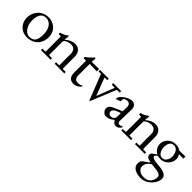

<svg xmlns="http://www.w3.org/2000/svg" viewBox="150 -1479 2771 2771"><g transform="rotate(45 1536.0 -93.5)"><path d="M30 -187Q30 -251 58.5 -302.5Q87 -354 137 -384Q187 -414 249 -414Q307 -414 354 -388Q401 -362 428 -316Q455 -270 455 -213Q455 -146 427 -94.5Q399 -43 348 -14.5Q297 14 229 14Q173 14 127.5 -12Q82 -38 56 -84Q30 -130 30 -187ZM373 -189Q373 -244 355 -288.5Q337 -333 304.5 -358Q272 -383 232 -383Q112 -383 112 -210Q112 -158 131 -113.5Q150 -69 181.5 -42.5Q213 -16 250 -16Q316 -16 344.5 -56Q373 -96 373 -189Z M505 0V-30H562L569 -38V-333L563 -342L522 -345V-372Q559 -383 579.5 -392.5Q600 -402 638 -430L648 -425L640 -349H644Q672 -375 711 -394.5Q750 -414 799 -414Q849 -414 883.5 -377.5Q918 -341 918 -268V-38L925 -30H982V0H784V-30H841L848 -38V-272Q848 -311 825 -338.5Q802 -366 754 -366Q731 -366 704 -358Q677 -350 658 -335.5Q639 -321 639 -301V-38L646 -30H703V0Z M1074 -105V-348L1070 -352H1022V-377Q1080 -417 1133 -477L1150 -467L1142 -398L1292 -400V-352L1144 -356V-127Q1144 -86 1161 -63.5Q1178 -41 1210 -41Q1238 -41 1254.5 -45Q1271 -49 1284 -59L1288 -62L1298 -48Q1286 -29 1253 -7.5Q1220 14 1178 14Q1128 14 1101 -16.5Q1074 -47 1074 -105Z M1526 21H1514L1364 -362L1357 -370H1310V-400H1490V-370H1443L1436 -362L1536 -100H1539L1641 -362L1634 -370H1580V-400H1743V-370H1689L1682 -362Z M1763 -72Q1763 -100 1783.5 -121Q1804 -142 1852 -162L1964 -209L1966 -301Q1967 -329 1950.5 -347Q1934 -365 1907 -365Q1889 -365 1871 -358Q1853 -351 1842 -335V-292L1774 -265L1767 -273Q1767 -305 1800 -338Q1833 -371 1878 -392.5Q1923 -414 1955 -414Q1991 -414 2015 -388.5Q2039 -363 2038 -325L2032 -85Q2031 -64 2041.5 -51Q2052 -38 2071 -38Q2083 -38 2091.5 -41.5Q2100 -45 2112 -55L2125 -42Q2093 13 2043 13Q2000 13 1971 -39H1968Q1934 -10 1907.5 2Q1881 14 1843 14Q1812 14 1787.5 -12Q1763 -38 1763 -72ZM1962 -89 1965 -166 1959 -171 1932 -162Q1886 -147 1863.5 -126.5Q1841 -106 1841 -84Q1841 -63 1855.5 -48.5Q1870 -34 1893 -34Q1918 -34 1939.5 -49.5Q1961 -65 1962 -89Z M2145 0V-30H2202L2209 -38V-333L2203 -342L2162 -345V-372Q2199 -383 2219.5 -392.5Q2240 -402 2278 -430L2288 -425L2280 -349H2284Q2312 -375 2351 -394.5Q2390 -414 2439 -414Q2489 -414 2523.5 -377.5Q2558 -341 2558 -268V-38L2565 -30H2622V0H2424V-30H2481L2488 -38V-272Q2488 -311 2465 -338.5Q2442 -366 2394 -366Q2371 -366 2344 -358Q2317 -350 2298 -335.5Q2279 -321 2279 -301V-38L2286 -30H2343V0Z M3067 -345 2978 -347V-341Q3001 -310 3001 -269Q3001 -228 2979.5 -190.5Q2958 -153 2920 -129.5Q2882 -106 2836 -106Q2809 -106 2782 -114Q2765 -106 2754 -94.5Q2743 -83 2743 -74Q2743 -32 2873 -24Q2965 -19 3010 6Q3055 31 3055 77Q3055 127 3022 177Q2989 227 2937 258.5Q2885 290 2832 290Q2747 290 2697.5 258Q2648 226 2648 170Q2648 142 2657 123.5Q2666 105 2686 91L2768 33V28Q2719 19 2698 2Q2677 -15 2677 -44Q2677 -54 2684.5 -65Q2692 -76 2704 -84L2758 -122V-124Q2720 -144 2698 -179Q2676 -214 2676 -256Q2676 -301 2698.5 -337.5Q2721 -374 2759.5 -395Q2798 -416 2845 -416Q2903 -416 2942 -386L3067 -388ZM2933 -253Q2933 -311 2905.5 -349Q2878 -387 2836 -387Q2796 -387 2772.5 -356.5Q2749 -326 2749 -268Q2749 -212 2775 -173.5Q2801 -135 2842 -135Q2882 -135 2907.5 -169.5Q2933 -204 2933 -253ZM2844 37Q2814 35 2801 33Q2758 62 2740.5 89.5Q2723 117 2723 155Q2723 195 2758.5 222.5Q2794 250 2846 250Q2905 250 2941 223Q2966 204 2980 173.5Q2994 143 2994 109Q2994 76 2959 59Q2924 42 2844 37Z"/></g></svg>

Font: EB Squaramond
Style: Regular
Weight: 400
Designer: Jake Brussel Faria
Foundry: Jake Brussel Faria
Version: Version 0.002